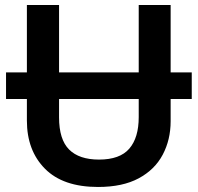

<svg xmlns="http://www.w3.org/2000/svg" viewBox="-20 -734 787 764"><path d="M4 -340V-446H87V-714H215V-446H532V-714H659V-446H743V-340H659V-252Q659 -178 627.5 -118.5Q596 -59 532 -24.5Q468 10 370 10Q231 10 159 -62.5Q87 -135 87 -254V-340ZM215 -267Q215 -179 255 -139Q295 -99 374 -99Q457 -99 494.5 -142.5Q532 -186 532 -268V-340H215Z"/></svg>

Font: Noto Sans SemiBold
Style: Regular
Weight: 600
Designer: Monotype Design Team
Foundry: Monotype Imaging Inc.
Version: Version 2.007